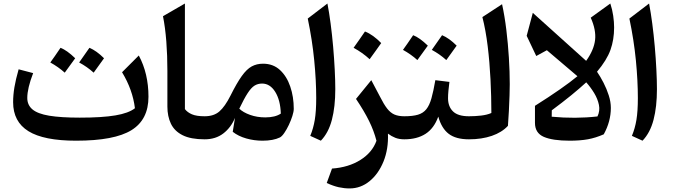

<svg xmlns="http://www.w3.org/2000/svg" viewBox="-20 -788 3804 1086"><path d="M743.2 -175.8Q730.5 -280.3 670.4 -379.4L765.1 -474.1Q819.8 -372.1 819.8 -240.7Q819.8 -111.3 723.6 -51.8Q627.4 7.8 410.6 7.8Q227.5 7.8 140.9 -45.9Q54.2 -99.6 54.2 -210Q54.2 -250 61.5 -294.2Q68.8 -338.4 85.4 -396L167.5 -374.5Q134.3 -288.6 134.3 -233.9Q134.3 -193.8 163.6 -169.2Q192.9 -144.5 258.3 -133.5Q323.7 -122.6 431.2 -122.6Q558.1 -122.6 632.8 -135.3Q707.5 -147.9 743.2 -175.8ZM264.6 -434.6Q287.1 -465.3 322.3 -517.6Q358.4 -503.9 405.3 -458.5Q366.2 -404.3 346.2 -377Q310.5 -409.2 264.6 -434.6ZM427.7 -434.6 485.8 -517.6Q525.9 -501 568.4 -458.5Q546.4 -427.2 509.8 -377Q473.1 -410.2 427.7 -434.6Z M1025.9 -768.1V-170.9Q1040 -152.3 1065.7 -141.4Q1091.3 -130.4 1137.2 -130.4H1137.7V0H1137.2Q1059.1 0 1012.9 -23.2Q966.8 -46.4 946.8 -88.1Q926.8 -129.9 926.8 -185.1V-386.7Q926.8 -475.6 920.7 -554Q914.6 -632.3 901.9 -696.3Z M1467.8 -427.7Q1524.9 -427.7 1563.5 -392.1Q1602.1 -356.4 1621.8 -298.3Q1641.6 -240.2 1641.6 -172.4Q1641.6 -156.7 1633.8 -132.1Q1626 -107.4 1613.8 -81.5Q1601.6 -55.7 1588.1 -36.1Q1574.7 -16.6 1563.5 -10.7Q1525.4 7.8 1464.8 7.8Q1417.5 7.8 1372.8 -4.9Q1328.1 -17.6 1296.4 -42.5L1309.1 -121.1Q1286.1 -65.9 1242.9 -33Q1199.7 0 1137.7 0Q1128.4 0 1124 -7.8Q1119.6 -15.6 1119.6 -34.7V-95.7Q1119.6 -114.7 1124 -122.6Q1128.4 -130.4 1137.7 -130.4Q1189.5 -130.4 1220.9 -157.7Q1252.4 -185.1 1283.7 -247.1Q1319.3 -318.4 1347.4 -357.7Q1375.5 -397 1403.8 -412.4Q1432.1 -427.7 1467.8 -427.7ZM1462.4 -315.4Q1438.5 -315.4 1419.7 -303.7Q1400.9 -292 1380.9 -261.2Q1360.8 -230.5 1333.5 -173.3Q1355 -152.3 1394.5 -138.2Q1434.1 -124 1480.5 -124Q1536.6 -124 1568.4 -145.5Q1565.9 -221.7 1536.6 -268.6Q1507.3 -315.4 1462.4 -315.4Z M1832 -768.1Q1841.8 -717.8 1850.1 -654.5Q1858.4 -591.3 1864.3 -524.2Q1870.1 -457 1873.3 -394.5Q1876.5 -332 1876.5 -283.7Q1876.5 -183.6 1857.2 -110.1Q1837.9 -36.6 1794.9 7.8L1734.9 -19.5Q1752.4 -61.5 1760.5 -110.1Q1768.6 -158.7 1768.6 -233.4Q1768.6 -332 1757.3 -447Q1746.1 -562 1720.7 -683.1Z M2080.1 -334.5 2129.4 -241.2Q2150.9 -198.2 2169.7 -174.1Q2188.5 -149.9 2211.2 -140.1Q2233.9 -130.4 2266.6 -130.4H2267.1V0H2266.6Q2238.3 0 2216.3 -8.5Q2194.3 -17.1 2174.3 -32.2Q2177.7 55.2 2149.2 125.5Q2120.6 195.8 2070.3 236.8Q2020 277.8 1957.5 277.8Q1926.8 277.8 1896 271Q1865.2 264.2 1828.1 247.1L1857.9 165.5Q1951.7 158.7 2018.6 116.7Q2085.4 74.7 2109.4 8.3Q2095.2 -47.4 2067.6 -103.5Q2040 -159.7 1993.7 -228.5ZM2044.4 -609.9Q2067.9 -600.6 2090.8 -584Q2113.8 -567.4 2136.2 -544.4Q2120.6 -522 2104.2 -499.3Q2087.9 -476.6 2070.8 -453.1Q2029.8 -490.7 1980 -517.6Q1996.6 -541 2012.5 -563.7Q2028.3 -586.4 2044.4 -609.9Z M2259.3 -505.9Q2281.7 -536.6 2316.9 -588.9Q2353 -575.2 2399.9 -529.8Q2360.8 -475.6 2340.8 -448.2Q2305.2 -480.5 2259.3 -505.9ZM2422.4 -505.9 2480.5 -588.9Q2520.5 -572.3 2563 -529.8Q2541 -498.5 2504.4 -448.2Q2467.8 -481.4 2422.4 -505.9ZM2267.1 0Q2257.8 0 2253.4 -7.8Q2249 -15.6 2249 -34.7V-95.7Q2249 -114.7 2253.4 -122.6Q2257.8 -130.4 2267.1 -130.4Q2314.5 -130.4 2344 -139.2Q2373.5 -147.9 2391.4 -170.2Q2409.2 -192.4 2420.4 -232.2Q2431.6 -272 2442.4 -334.5L2522 -324.7Q2518.6 -298.3 2516.4 -274.9Q2514.2 -251.5 2514.2 -232.4Q2514.2 -185.5 2542.2 -158Q2570.3 -130.4 2632.3 -130.4H2632.8V0H2632.3Q2558.6 0 2518.1 -31Q2477.5 -62 2459 -128.4Q2435.1 -62 2387 -31Q2338.9 0 2267.1 0Z M2819.8 -764.2Q2834.5 -697.3 2844 -618.9Q2853.5 -540.5 2858.4 -461.4Q2863.3 -382.3 2863.3 -312Q2863.3 -290.5 2862.1 -249Q2860.8 -207.5 2858.4 -160.9Q2856 -114.3 2853 -76.2Q2818.8 -39.1 2761.7 -19.5Q2704.6 0 2632.8 0Q2623.5 0 2619.1 -7.8Q2614.7 -15.6 2614.7 -34.7V-95.7Q2614.7 -114.7 2619.1 -122.6Q2623.5 -130.4 2632.8 -130.4Q2667.5 -130.4 2701.4 -134.3Q2735.4 -138.2 2759.3 -148.9Q2759.3 -242.7 2754.4 -339.4Q2749.5 -436 2738.5 -526.6Q2727.5 -617.2 2708.5 -691.4Z M3246.1 -356.9 3073.2 -503.9 3013.2 -471.2 2959 -585.4 2993.7 -715.3 3295.4 -443.8Q3339.4 -505.4 3345.9 -561.8Q3352.5 -618.2 3321.3 -688L3432.1 -768.1Q3443.4 -734.4 3448.5 -698.7Q3453.6 -663.1 3453.6 -632.8Q3453.6 -563.5 3432.9 -505.6Q3412.1 -447.8 3356.9 -382.3Q3376 -354.5 3393.8 -319.8Q3411.6 -285.2 3423.3 -248.5Q3435.1 -211.9 3435.1 -177.7Q3435.1 -101.1 3395 -28.3Q3349.6 -8.3 3305.4 -0.2Q3261.2 7.8 3202.6 7.8Q3106 7.8 3055.9 -13.9Q3005.9 -35.6 3005.9 -93.3V-189.5Q3086.4 -240.2 3146.2 -282Q3206.1 -323.7 3246.1 -356.9ZM3295.9 -322.3Q3258.8 -288.1 3210.2 -248.5Q3161.6 -209 3101.1 -164.1L3100.6 -127.9Q3234.4 -115.2 3359.4 -129.4Q3374.5 -160.6 3367.7 -194.6Q3360.8 -228.5 3340.8 -261.5Q3320.8 -294.4 3295.9 -322.3Z M3651.4 -768.1Q3661.1 -717.8 3669.4 -654.5Q3677.7 -591.3 3683.6 -524.2Q3689.5 -457 3692.6 -394.5Q3695.8 -332 3695.8 -283.7Q3695.8 -183.6 3676.5 -110.1Q3657.2 -36.6 3614.3 7.8L3554.2 -19.5Q3571.8 -61.5 3579.8 -110.1Q3587.9 -158.7 3587.9 -233.4Q3587.9 -332 3576.7 -447Q3565.4 -562 3540 -683.1Z"/></svg>

Font: Pinar-DS1-FD SemiBold
Style: Regular
Weight: 600
Designer: Amin Abedi
Version: Version 3.000